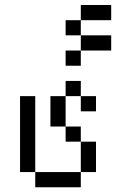

<svg xmlns="http://www.w3.org/2000/svg" viewBox="-20 -708 540 790"><path d="M375 -250V-312.5H312.5V-250ZM437.5 -500V-562.5H312.5V-500H250V-437.5H312.5V-500ZM437.5 -625V-687.5H312.5V-625H250V-562.5H312.5V-625ZM125 0V62.5H312.5V0ZM125 0V-312.5H62.5V0ZM312.5 0H375Q375 0 375 -125H312.5Q312.5 -125 312.5 0ZM312.5 -125V-187.5H250V-125ZM250 -187.5Q250 -187.5 250 -312.5H187.5Q187.5 -312.5 187.5 -187.5ZM250 -312.5H312.5V-375H250Z"/></svg>

Font: Unifont
Style: Regular
Weight: 500
Version: Version 15.1.04